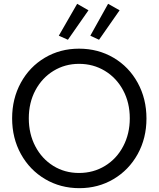

<svg xmlns="http://www.w3.org/2000/svg" viewBox="-20 -984 836 1012"><path d="M43.9 -360.4Q43.9 -463.9 89.8 -547.9Q135.7 -631.8 216.3 -679.7Q296.9 -727.5 396.5 -727.5Q497.1 -727.5 578.4 -679.7Q659.7 -631.8 705.8 -547.6Q752 -463.4 752 -359.4Q752 -255.4 705.6 -171.6Q659.2 -87.9 578.4 -40Q497.6 7.8 398.4 7.8Q298.8 7.8 217.8 -40Q136.7 -87.9 90.3 -171.9Q43.9 -255.9 43.9 -360.4ZM664.1 -360.4Q664.1 -442.9 628.9 -508.3Q593.8 -573.7 532.7 -610.6Q471.7 -647.5 396.5 -647.5Q322.8 -647.5 262.2 -610.6Q201.7 -573.7 166.7 -508.3Q131.8 -442.9 131.8 -360.4Q131.8 -278.3 166.3 -212.6Q200.7 -147 261 -109.6Q321.3 -72.3 396.5 -72.3Q472.7 -72.3 533.9 -109.9Q595.2 -147.5 629.6 -213.4Q664.1 -279.3 664.1 -360.4ZM290 -795.9 386.7 -963.9 446.3 -929.7 337.9 -774.4ZM456.1 -795.9 549.8 -963.9 610.4 -929.7 502 -774.4Z"/></svg>

Font: Reddit Sans Fudge
Style: Regular
Weight: 400
Designer: Stephen Hutchings
Foundry: Reddit
Version: Version 1.011